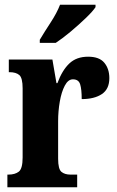

<svg xmlns="http://www.w3.org/2000/svg" viewBox="-20 -786 491 806"><path d="M11 0V-53H15Q43 -53 59 -65.5Q75 -78 75 -125V-415Q75 -459 61 -471Q47 -483 20 -483H17V-536H200L217 -437H221Q241 -491 271 -519.5Q301 -548 350 -548Q397 -548 418 -522.5Q439 -497 439 -458Q439 -412 407.5 -391Q376 -370 323 -370Q323 -411 316.5 -432Q310 -453 286 -453Q266 -453 252 -426.5Q238 -400 231 -359.5Q224 -319 224 -277V-120Q224 -76 238 -64.5Q252 -53 276 -53H304V0ZM147 -619Q166 -651 192.5 -691.5Q219 -732 232 -766H381V-756Q370 -739 341 -711Q312 -683 277.5 -654Q243 -625 214 -606H147Z"/></svg>

Font: Noto Serif Tamil ExtraCondensed ExtraBold
Style: Italic
Weight: 800
Width: 2
Italic angle: -12°
Designer: Indian Type Foundry, Tom Grace, and the Monotype Design Team
Foundry: Monotype Imaging Inc.
Version: Version 2.003; ttfautohint (v1.8.4.7-5d5b)